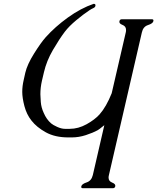

<svg xmlns="http://www.w3.org/2000/svg" viewBox="-20 -719 834 1019"><path d="M533.7 -54.7Q504.4 -30.8 499 -28.3Q472.2 -13.7 435.1 -1.7Q397.9 10.3 361.3 10.3H342.3Q272 10.3 223.1 -16.8Q174.3 -43.9 147 -79.1Q121.1 -111.8 109.6 -155.8Q98.1 -199.7 98.1 -231.4Q98.1 -261.7 105.5 -293.5L114.3 -333Q124.5 -377 161.1 -435.3Q197.8 -493.7 222.2 -521Q272 -576.7 340.3 -626Q408.7 -675.3 477.1 -698.7Q488.8 -698.7 486.3 -687.5Q484.9 -680.2 474.9 -675.8Q464.8 -671.4 454.1 -664.1Q422.9 -643.6 384.8 -611.8Q346.7 -580.1 324.2 -550.8Q294.4 -511.2 260.7 -453.4Q227.1 -395.5 213.4 -336.4L202.6 -290.5Q194.3 -254.4 194.3 -218.8Q194.3 -207.5 196.5 -178Q198.7 -148.4 211.9 -120.1Q226.6 -85.4 251.5 -64Q260.3 -56.2 283.2 -45.7Q306.2 -35.2 324.7 -35.2H350.1Q395.5 -35.2 439.5 -59.6Q483.4 -84 508.3 -111.8Q543.9 -151.9 572.8 -224.1L647.5 -546.9Q649.4 -554.2 648.9 -560.5Q648.9 -579.6 629.9 -586.9Q610.8 -594.2 613.8 -606.4Q616.2 -616.7 626 -616.7H786.6Q794.4 -616.7 794.4 -609.9Q794.4 -608.4 793.9 -606.4Q791 -594.2 765.4 -585.9Q739.7 -577.6 732.9 -546.9L558.1 210Q556.2 217.3 556.2 223.6Q556.2 242.7 575.2 250Q594.2 257.3 591.8 269.5Q589.4 279.8 579.6 279.8H418.9Q409.2 279.8 411.6 269.5Q414.6 257.3 439.9 249Q465.3 240.7 472.7 210Z"/></svg>

Font: Caudex
Style: Italic
Weight: 400
Italic angle: -13°
Version: Version 1.04